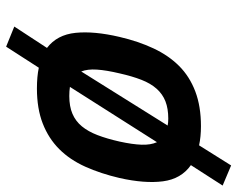

<svg xmlns="http://www.w3.org/2000/svg" viewBox="-92 -554 756 611"><g transform="rotate(90 285.5 -249.0)"><path d="M382 -511Q416 -511 443 -505L507 -607L571 -580L506 -479Q550 -448 557.5 -390Q565 -332 547 -252Q533 -192 511 -143Q489 -94 455 -60Q421 -26 373.5 -7.5Q326 11 262 11Q224 11 196 5L129 109L65 83L133 -21Q91 -53 85 -112Q79 -171 98 -252Q112 -312 134.5 -360Q157 -408 190.5 -441.5Q224 -475 271.5 -493Q319 -511 382 -511ZM286 -92Q319 -92 342.5 -102Q366 -112 382.5 -132Q399 -152 410.5 -182Q422 -212 431 -252Q440 -293 441 -322Q442 -351 433 -371L257 -94Q264 -93 271 -92.5Q278 -92 286 -92ZM358 -407Q326 -407 303 -398Q280 -389 263 -370Q246 -351 234.5 -321.5Q223 -292 214 -252Q204 -210 202 -180Q200 -150 208 -130L380 -405Q375 -406 369.5 -406.5Q364 -407 358 -407Z"/></g></svg>

Font: Panefresco 800wt
Style: Italic
Weight: 800
Foundry: Campivisivi & Chank Co
Version: Version 1.001